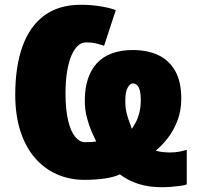

<svg xmlns="http://www.w3.org/2000/svg" viewBox="-20 -745 847 806"><path d="M741 -331Q741 -281 725 -239Q709 -197 684.5 -165.5Q660 -134 634 -113Q641 -110 654 -108Q667 -106 678.5 -105.5Q690 -105 692 -105Q715 -105 731 -108Q747 -111 764 -116V29Q755 33 735.5 35.5Q716 38 696 39.5Q676 41 663 41Q604 41 561 27Q518 13 483 -13Q458 -1 418.5 4.5Q379 10 335 10Q271 10 217.5 -14Q164 -38 125 -84Q86 -130 65 -196.5Q44 -263 44 -347Q44 -466 74.5 -550.5Q105 -635 166 -680Q227 -725 320 -725Q365 -725 407.5 -717.5Q450 -710 466 -702L417 -553Q395 -560 380 -563.5Q365 -567 341 -567Q322 -567 306.5 -552.5Q291 -538 279.5 -511Q268 -484 261.5 -444Q255 -404 255 -353Q255 -287 265.5 -241Q276 -195 295 -171.5Q314 -148 337 -148Q354 -148 366 -149Q378 -150 384 -151Q378 -163 366.5 -188.5Q355 -214 345.5 -248.5Q336 -283 336 -322Q336 -374 349 -413.5Q362 -453 387 -480Q412 -507 450 -521Q488 -535 537 -535Q598 -535 643.5 -514Q689 -493 715 -448Q741 -403 741 -331ZM571 -326Q571 -348 567.5 -363Q564 -378 556.5 -386.5Q549 -395 538 -395Q532 -395 526.5 -390.5Q521 -386 516 -377Q511 -368 508.5 -354Q506 -340 506 -322Q506 -292 512 -268.5Q518 -245 524.5 -229.5Q531 -214 533 -204Q540 -214 549 -230Q558 -246 564.5 -270Q571 -294 571 -326Z"/></svg>

Font: Noto Sans Display Black
Style: Regular
Weight: 900
Designer: Monotype Design Team
Foundry: Monotype Imaging Inc.
Version: Version 2.003